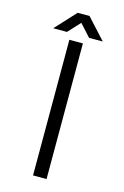

<svg xmlns="http://www.w3.org/2000/svg" viewBox="-123 -860 593 916"><g transform="rotate(15 174.0 -402.0)"><path d="M204.2 -669.9H137.4V0H204.2ZM225.8 -703.1H293.4L200.9 -804.4H142.2L48.8 -703.1H116.4L171.6 -762.7Z"/></g></svg>

Font: SaysetthaMai Thin
Style: Regular
Weight: 100
Designer: John M. Durdin
Foundry: Lao Script for Windows
Version: Version 1.101